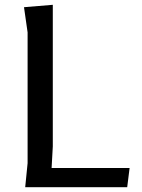

<svg xmlns="http://www.w3.org/2000/svg" viewBox="-20 -780 590 800"><path d="M195 -80H520L510 0H85L95 -100V-645L80 -750L200 -760V-170Z"/></svg>

Font: B612
Style: Regular
Weight: 400
Designer: Nicolas Chauveau, Thomas Paillot, Jonathan Favre-Lamarine, Jean-Luc Vinot
Foundry: AIRBUS
Version: Version 1.008